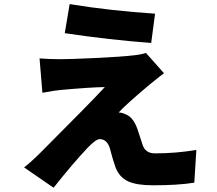

<svg xmlns="http://www.w3.org/2000/svg" viewBox="-20 -840 1040 922"><path d="M291 -680.7 314.5 -820.3Q511.7 -788.1 724.6 -774.4L706.1 -633.8Q506.8 -648.4 291 -680.7ZM680.7 -585.9 767.6 -488.3Q750 -475.6 726.6 -456.5Q703.1 -437.5 698.2 -433.6Q582 -335.9 549.8 -299.8Q566.4 -299.8 587.9 -289.1Q620.1 -274.4 638.7 -223.6Q643.6 -210.9 651.9 -184.1Q660.2 -157.2 664.1 -146.5Q676.8 -103.5 724.6 -103.5Q825.2 -103.5 922.9 -120.1L913.1 37.1Q836.9 49.8 713.9 49.8Q636.7 49.8 595.2 30.8Q553.7 11.7 535.2 -35.2Q521.5 -73.2 507.8 -127Q494.1 -171.9 459 -171.9Q440.4 -171.9 400.4 -129.9Q330.1 -55.7 237.3 61.5L95.7 -36.1Q129.9 -62.5 174.8 -107.4Q418.9 -351.6 483.4 -421.9Q415 -420.9 273.4 -408.2Q246.1 -406.2 183.6 -394.5L169.9 -559.6Q216.8 -555.7 271.5 -555.7Q315.4 -555.7 439.5 -561.5Q563.5 -567.4 621.1 -574.2Q659.2 -578.1 680.7 -585.9Z"/></svg>

Font: Gen Shin Gothic Heavy
Style: Bold
Weight: 900
Designer: [Source Han Sans]
Ryoko NISHIZUKA  (kana & ideographs); Paul D. Hunt (Latin, Greek & Cyrillic); Wenlong ZHANG  (bopomofo
Version: Version 1.002.20150607